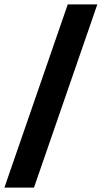

<svg xmlns="http://www.w3.org/2000/svg" viewBox="-52 -750 461 870"><path d="M-32 100 255 -730H389L102 100Z"/></svg>

Font: MuseoModerno Thin
Style: Bold
Weight: 700
Version: Version 1.003